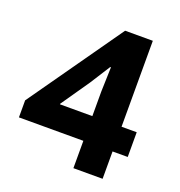

<svg xmlns="http://www.w3.org/2000/svg" viewBox="-130 -831 884 941"><g transform="rotate(20 312.0 -360.0)"><path d="M355.5 -142.6H19.5V-231.4L363.3 -719.7H507.8V-271.5H586.9V-142.6H507.8V0H355.5ZM355.5 -271.5V-399.4L359.4 -527.3H355.5L289.1 -422.9L186.5 -274.4V-271.5Z"/></g></svg>

Font: Reddit Sans Chocolate ExtraBold
Style: Regular
Weight: 800
Designer: Stephen Hutchings
Foundry: Reddit
Version: Version 1.011